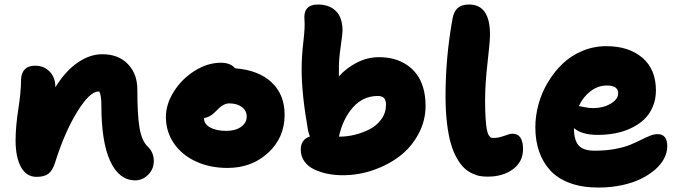

<svg xmlns="http://www.w3.org/2000/svg" viewBox="-20 -780 3039 860"><path d="M585.9 27.8Q513.7 27.8 473.9 -57.9Q434.1 -143.6 434.1 -308.1Q434.1 -352.1 424.8 -370.1H420.9Q381.8 -370.1 325.4 -278.6Q269 -187 226.1 -49.8Q214.8 -15.1 196.3 -1.5Q177.7 12.2 144 12.2Q97.7 12.2 73.7 -32.2Q49.8 -76.7 49.8 -150.9Q49.8 -212.4 62 -291Q74.2 -369.6 74.2 -419.9Q74.2 -451.2 90.3 -468.5Q106.4 -485.8 137.2 -485.8Q176.8 -485.8 202.4 -459.5Q228 -433.1 228 -389.2Q273.9 -462.9 328.4 -500Q382.8 -537.1 438 -537.1Q510.7 -537.1 553 -492.9Q595.2 -448.7 595.2 -378.9Q595.2 -263.7 605.2 -205.6Q615.2 -147.5 643.1 -122.1Q668.9 -96.2 668.9 -59.1Q668.9 -22.9 644 2.4Q619.1 27.8 585.9 27.8Z M999 -27.8Q919.9 -27.8 856.9 -57.1Q793.9 -86.4 758.5 -138.7Q723.1 -190.9 723.1 -255.9Q723.1 -314 759.3 -370.8Q795.4 -427.7 853 -463.4Q910.6 -499 969.2 -499Q1012.2 -499 1033.2 -474.1Q1138.7 -465.8 1196.8 -410.9Q1254.9 -356 1254.9 -266.1Q1254.9 -164.1 1181.4 -95.9Q1107.9 -27.8 999 -27.8ZM894 -249Q894 -224.1 921.4 -209Q948.7 -193.8 994.1 -193.8Q1034.2 -193.8 1059.6 -211.7Q1085 -229.5 1085 -257.8Q1085 -284.7 1063.2 -300.8Q1041.5 -316.9 1006.8 -316.9Q994.6 -316.9 983.2 -311Q971.7 -305.2 964.8 -299.1Q958 -293 941.9 -276.9Q920.4 -255.4 894 -251Z M1515.1 4.9Q1481 4.9 1449.2 -1.2Q1417.5 -7.3 1389.2 -20.3Q1360.8 -33.2 1344 -56.4Q1327.1 -79.6 1327.1 -109.9Q1327.1 -154.8 1368.2 -168.9Q1363.8 -178.2 1359.9 -194.8Q1331.1 -357.4 1331.1 -469.2Q1331.1 -527.3 1338.9 -593.8Q1346.7 -660.2 1343.8 -689.9Q1336.9 -759.8 1403.8 -759.8Q1455.6 -759.8 1484.9 -730.2Q1514.2 -700.7 1514.2 -642.1Q1514.2 -628.4 1506.1 -572.3Q1498 -516.1 1498 -480V-438Q1531.7 -475.6 1578.9 -499.8Q1626 -523.9 1678.2 -523.9Q1712.9 -523.9 1743.4 -515.9Q1773.9 -507.8 1800.3 -490.7Q1826.7 -473.6 1845.7 -448.5Q1864.7 -423.3 1875.5 -387Q1886.2 -350.6 1886.2 -306.2Q1886.2 -239.3 1854.7 -180.4Q1823.2 -121.6 1771.5 -81.5Q1719.7 -41.5 1652.8 -18.3Q1585.9 4.9 1515.1 4.9ZM1671.9 -350.1Q1607.4 -350.1 1562 -300.3Q1516.6 -250.5 1498 -168H1502.9Q1534.7 -168 1568.8 -176.3Q1603 -184.6 1635.3 -200.9Q1667.5 -217.3 1688.2 -246.1Q1709 -274.9 1709 -311Q1709 -330.6 1700.4 -340.3Q1691.9 -350.1 1671.9 -350.1Z M2164.1 11.2Q2146 11.2 2130.1 8.5Q2114.3 5.9 2094.5 -3.4Q2074.7 -12.7 2058.6 -28.1Q2042.5 -43.5 2026.6 -71Q2010.7 -98.6 1999.8 -135.7Q1988.8 -172.9 1982.2 -227.5Q1975.6 -282.2 1975.6 -350.1Q1975.6 -523.4 2006.8 -695.8Q2012.7 -729 2030.5 -744.4Q2048.3 -759.8 2081.1 -759.8Q2174.8 -759.8 2174.8 -625Q2174.8 -594.7 2163.8 -499.5Q2152.8 -404.3 2152.8 -330.1Q2152.8 -283.2 2155 -250.5Q2157.2 -217.8 2160.4 -200.7Q2163.6 -183.6 2169.2 -174.6Q2174.8 -165.5 2179.4 -163.8Q2184.1 -162.1 2191.9 -162.1Q2212.9 -162.1 2238.8 -171.6Q2264.6 -181.2 2274.9 -181.2Q2322.8 -181.2 2322.8 -111.8Q2322.8 -55.7 2277.8 -22.2Q2232.9 11.2 2164.1 11.2Z M2660.6 60.1Q2588.4 60.1 2533.7 40.3Q2479 20.5 2445.3 -16.1Q2411.6 -52.7 2394.8 -101.3Q2377.9 -149.9 2377.9 -210Q2377.9 -261.2 2392.1 -313Q2406.2 -364.7 2434.1 -411.4Q2461.9 -458 2499.5 -494.1Q2537.1 -530.3 2588.1 -551.8Q2639.2 -573.2 2695.8 -573.2Q2796.4 -573.2 2857.2 -521.5Q2918 -469.7 2918 -375Q2918 -334.5 2903.3 -300.8Q2888.7 -267.1 2864 -244.1Q2839.4 -221.2 2805.9 -205.6Q2772.5 -189.9 2735.1 -182.9Q2697.8 -175.8 2657.7 -175.8Q2585.9 -175.8 2550.8 -206.1Q2550.8 -152.3 2571.8 -128.7Q2592.8 -105 2643.6 -105Q2692.4 -105 2733.6 -112.5Q2774.9 -120.1 2801.8 -131.1Q2828.6 -142.1 2850.1 -153.1Q2871.6 -164.1 2890.6 -171.6Q2909.7 -179.2 2925.8 -179.2Q2968.8 -179.2 2968.8 -125Q2968.8 -97.7 2955.1 -70.8Q2941.4 -43.9 2914.6 -20.5Q2887.7 2.9 2851.1 21Q2814.5 39.1 2765.1 49.6Q2715.8 60.1 2660.6 60.1ZM2698.7 -397Q2658.7 -397 2625.5 -371.8Q2592.3 -346.7 2572.8 -305.2Q2574.2 -304.7 2588.4 -301.8Q2602.5 -298.8 2614 -297.4Q2625.5 -295.9 2638.7 -295.9Q2681.6 -295.9 2715.3 -315.7Q2749 -335.4 2749 -361.8Q2749 -397 2698.7 -397Z"/></svg>

Font: Shantell Sans Irregular
Style: Regular
Weight: 800
Designer: Stephen Nixon, Anya Danilova, Shantell Martin
Foundry: Arrow Type
Version: Version 1.006;[9816181b4]